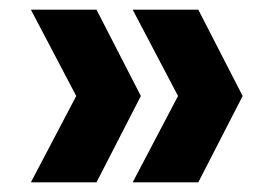

<svg xmlns="http://www.w3.org/2000/svg" viewBox="-20 -465 561 398"><path d="M180 -445 272 -266 180 -87H44L169 -325V-207L44 -445ZM391 -445 483 -266 391 -87H255L380 -325V-207L255 -445Z"/></svg>

Font: SUSE ExtraBold
Style: Regular
Weight: 800
Designer: Rene Bieder
Foundry: SUSE
Version: Version 1.000